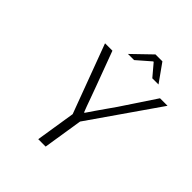

<svg xmlns="http://www.w3.org/2000/svg" viewBox="-222 -961 1102 1102"><g transform="rotate(45 329.5 -410.0)"><path d="M288.1 -710 401.9 -819.8H458L536.1 -710H485.8L424.8 -782.2H420.9L337.9 -710ZM270 0 308.1 -241.2 151.9 -660.2H211.9L290 -450.2Q297.4 -431.6 316.2 -378.4Q335 -325.2 347.2 -294.9H351.1Q367.2 -318.8 385.5 -345.5Q403.8 -372.1 426 -403.6Q448.2 -435.1 460 -452.1L598.1 -660.2H659.2L368.2 -241.2L330.1 0Z"/></g></svg>

Font: Office Code Pro Light Italic
Style: Regular
Weight: 300
Italic angle: -9°
Designer: Nathan Rutzky & Paul D. Hunt
Foundry: Adobe Systems Incorporated
Version: Version 1.004;PS 001.004;hotconv 1.0.70;makeotf.lib2.5.58329